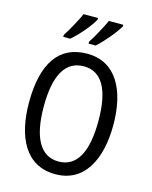

<svg xmlns="http://www.w3.org/2000/svg" viewBox="-137 -1031 894 1130"><g transform="rotate(15 309.5 -466.5)"><path d="M471 -934V-943H383C368 -909 330 -837 302 -795V-783H345C385 -818 449 -893 471 -934ZM317 -934V-943H229C213 -907 177 -839 148 -795V-783H190C237 -823 295 -891 317 -934ZM567 -358C567 -568 488 -724 311 -724C139 -724 53 -596 53 -359C53 -151 128 10 311 10C488 10 567 -148 567 -358ZM143 -358C143 -546 197 -647 311 -647C422 -647 476 -547 476 -358C476 -168 421 -67 310 -67C199 -67 143 -170 143 -358Z"/></g></svg>

Font: Noto Sans Sinhala Condensed
Style: Regular
Weight: 400
Width: 3
Designer: Jelle Bosma - Monotype Design Team
Foundry: Monotype Imaging Inc.
Version: Version 2.006